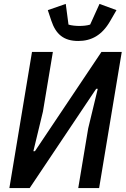

<svg xmlns="http://www.w3.org/2000/svg" viewBox="-20 -964 644 984"><path d="M28 0H132L473 -509H481L432 -306L381 0H488L604 -698H500L159 -189H151L200 -392L251 -698H144ZM381 -754C449 -754 503 -784 544 -855L577 -912L490 -944L442 -838C427 -833 405 -831 386 -831C371 -831 346 -833 331 -838L317 -944L225 -912L243 -858C266 -789 306 -754 381 -754Z"/></svg>

Font: IBM Mono Medium
Style: Italic
Weight: 500
Italic angle: -9°
Monospace: yes
Designer: Mike Abbink, Paul van der Laan, Pieter van Rosmalen
Foundry: Bold Monday
Version: Version 2.3